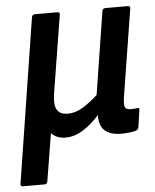

<svg xmlns="http://www.w3.org/2000/svg" viewBox="-50 -535 617 763"><g transform="rotate(-5 258.5 -153.5)"><path d="M11 185Q0 185 2 174L105 -481Q107 -492 118 -492H207Q218 -492 216 -481L166 -171Q159 -126 171 -106.5Q183 -87 213 -87Q246 -87 276.5 -106.5Q307 -126 334 -151L386 -481Q388 -492 399 -492H488Q499 -492 497 -481L441 -130Q437 -101 442 -92Q447 -83 465 -83Q471 -83 478 -83.5Q485 -84 492 -85Q500 -86 498 -76L488 -8Q487 -3 484 0Q481 3 474 5Q461 8 447 9.5Q433 11 418 11Q377 11 354 -8Q331 -27 332 -70H331Q300 -35 266 -14Q232 7 196 7Q178 7 163 0.5Q148 -6 140 -16L109 174Q107 185 97 185Z"/></g></svg>

Font: Sofia Sans Semi Condensed
Style: Bold Italic
Weight: 700
Italic angle: -9°
Version: Version 4.100